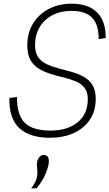

<svg xmlns="http://www.w3.org/2000/svg" viewBox="-20 -740 593 1041"><path d="M252 7Q140 7 84 -46Q28 -99 31 -209L72 -214Q72 -115 115 -73.5Q158 -32 254 -32Q346 -32 401 -77Q456 -122 456 -202Q456 -241 438.5 -263.5Q421 -286 391.5 -298.5Q362 -311 327 -319.5Q292 -328 257 -338.5Q222 -349 192.5 -366.5Q163 -384 145.5 -414Q128 -444 128 -494Q128 -562 159.5 -613Q191 -664 245.5 -692Q300 -720 369 -720Q459 -720 506.5 -672.5Q554 -625 553 -534L515 -528Q515 -608 479 -644.5Q443 -681 368 -681Q309 -681 264 -657.5Q219 -634 194.5 -592Q170 -550 170 -495Q170 -454 187.5 -429.5Q205 -405 234.5 -391.5Q264 -378 299 -369Q334 -360 369 -350Q404 -340 433.5 -324Q463 -308 481 -279.5Q499 -251 499 -204Q499 -137 466 -89.5Q433 -42 377.5 -17.5Q322 7 252 7ZM149 281Q165 261 174 239.5Q183 218 183 196Q183 185 181.5 175Q180 165 180 155Q180 131 190.5 115.5Q201 100 217 100Q245 100 245 135Q245 158 228 200Q211 242 178 281Z"/></svg>

Font: Livvic ExtraLight
Style: Italic
Weight: 275
Italic angle: -10°
Designer: Jacques Le Bailly, Baron von Fonthausen
Version: Version 1.001; ttfautohint (v1.8.2)